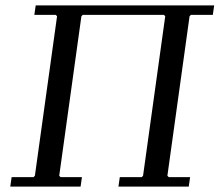

<svg xmlns="http://www.w3.org/2000/svg" viewBox="-20 -690 812 710"><path d="M205 -670H575V-635H205ZM286 -635 281 -630 199 -40 204 -35H283L278 0H18L23 -35H104L109 -40L191 -630L186 -635H107L112 -670H372L367 -635ZM686 -635 681 -630 599 -40 604 -35H683L678 0H418L423 -35H504L509 -40L591 -630L586 -635H507L512 -670H772L767 -635Z"/></svg>

Font: Brygada 1918
Style: Italic
Weight: 400
Italic angle: -8°
Designer: Mateusz Machalski | Borys Kosmynka | Przemek Hoffer
Foundry: NIEPODLEGLA 2018
Version: Version 3.006